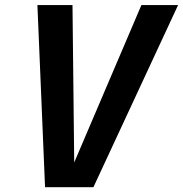

<svg xmlns="http://www.w3.org/2000/svg" viewBox="-20 -758 744 780"><path d="M163 2.5 132 -737.5H274.5L281.5 -98L554.5 -737.5H703.5L359.5 2.5Z"/></svg>

Font: Epilogue SemiBold
Style: Italic
Weight: 600
Italic angle: -12°
Designer: Tyler Finck
Foundry: Etcetera Type Co
Version: Version 2.111; ttfautohint (v1.8.3)